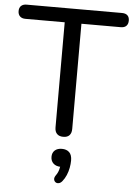

<svg xmlns="http://www.w3.org/2000/svg" viewBox="-66 -752 739 1064"><g transform="rotate(5 303.5 -219.5)"><path d="M304 7Q281 7 269 -5.5Q257 -18 257 -41V-626H38Q19 -626 8 -636.5Q-3 -647 -3 -666Q-3 -685 8 -695Q19 -705 38 -705H569Q589 -705 599.5 -695Q610 -685 610 -666Q610 -647 599.5 -636.5Q589 -626 569 -626H350V-41Q350 -18 338.5 -5.5Q327 7 304 7ZM321 252Q312 263 301.5 265Q291 267 283.5 261.5Q276 256 274.5 246Q273 236 282 223Q293 208 298 190Q303 172 303 158L306 174Q279 174 264 160Q249 146 249 123Q249 100 263.5 87Q278 74 303 74Q329 74 344 88.5Q359 103 359 134Q359 153 355 174.5Q351 196 342.5 216Q334 236 321 252Z"/></g></svg>

Font: Nunito ExtraLight Medium
Style: Regular
Weight: 500
Version: Version 3.602